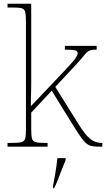

<svg xmlns="http://www.w3.org/2000/svg" viewBox="-20 -780 564 1021"><path d="M20 0V-20H41Q78 -20 94 -24Q110 -28 114 -43.5Q118 -59 118 -94V-662Q118 -699 114 -715.5Q110 -732 95.5 -736Q81 -740 51 -740H20V-760H146V-374Q146 -355 146 -335.5Q146 -316 145.5 -296.5Q145 -277 144.5 -256.5Q144 -236 144 -215L294 -373Q339 -420 360 -444Q381 -468 387 -479Q393 -490 393 -497Q393 -510 376.5 -513Q360 -516 325 -516V-536H494V-516Q473 -516 461.5 -513Q450 -510 441.5 -501.5Q433 -493 420.5 -477.5Q408 -462 385 -437L274 -318L400 -116Q436 -59 462 -39.5Q488 -20 520 -20H524V0H510Q486 0 469.5 -3Q453 -6 439.5 -17Q426 -28 410.5 -50Q395 -72 371 -110L255 -298L146 -181V-94Q146 -59 150 -43.5Q154 -28 170.5 -24Q187 -20 223 -20H233V0ZM262 208Q267 183 271.5 157.5Q276 132 279.5 107.5Q283 83 285 61H329V71Q320 92 309.5 119.5Q299 147 288.5 174Q278 201 268 221H262Z"/></svg>

Font: Noto Serif Bengali Thin
Style: Regular
Weight: 250
Version: Version 2.003